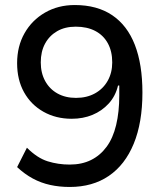

<svg xmlns="http://www.w3.org/2000/svg" viewBox="-20 -734 640 763"><path d="M257 9Q216 9 179.5 1Q143 -7 110.5 -24.5Q78 -42 48 -70L87 -147Q128 -106 169.5 -93Q211 -80 257 -80Q305 -80 341.5 -98Q378 -116 403.5 -150.5Q429 -185 441.5 -237Q454 -289 454 -355V-394H449Q439 -352 412 -322.5Q385 -293 347.5 -277.5Q310 -262 265 -262Q202 -262 152.5 -290Q103 -318 75.5 -367.5Q48 -417 48 -483Q48 -550 77.5 -602Q107 -654 159 -684Q211 -714 277 -714Q366 -714 426 -673.5Q486 -633 516 -555.5Q546 -478 546 -366Q546 -247 511.5 -163Q477 -79 412.5 -35Q348 9 257 9ZM282 -345Q325 -345 357.5 -363Q390 -381 408 -413Q426 -445 426 -486Q426 -530 408.5 -562Q391 -594 358.5 -611Q326 -628 281 -628Q238 -628 207 -610Q176 -592 159 -560.5Q142 -529 142 -486Q142 -444 159.5 -412Q177 -380 208.5 -362.5Q240 -345 282 -345Z"/></svg>

Font: Nunito Sans 12pt ExtraLight 6pt Medium
Style: Regular
Weight: 500
Version: Version 3.101;gftools[0.9.27]